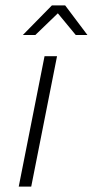

<svg xmlns="http://www.w3.org/2000/svg" viewBox="-20 -687 342 707"><path d="M144 -480H190L95 0H49ZM259 -558 193 -638 110 -558H64L171 -667H220L302 -558Z"/></svg>

Font: Montserrat Ace
Style: Light Italic
Weight: 300
Italic angle: -11.3°
Designer: Julieta Ulanovsky
Foundry: Julieta Ulanovsky
Version: Version 1